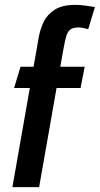

<svg xmlns="http://www.w3.org/2000/svg" viewBox="-20 -770 410 790"><path d="M139.5 -617Q145 -649 159.5 -679.5Q174 -710 205 -730Q236 -750 290.5 -750Q310 -750 332 -746.8Q354 -743.5 370.5 -741L343 -650Q328 -654 319.5 -655.5Q311 -657 303 -657Q280 -657 268.5 -647.8Q257 -638.5 251.5 -617.2Q246 -596 239.5 -560L141 0H31ZM38 -408 64.5 -495.5H328.5L311.5 -408Z"/></svg>

Font: Cabin SemiCondensedSemiBold
Style: Italic
Weight: 600
Width: 4
Italic angle: -10°
Designer: Pablo Impallari
Foundry: Pablo Impallari. http://www.impallari.com Igino Marini. http://www.ikern.com
Version: Version 3.001